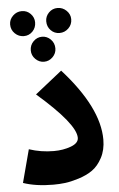

<svg xmlns="http://www.w3.org/2000/svg" viewBox="-59 -904 595 964"><g transform="rotate(-5 238.5 -422.0)"><path d="M150 -801Q150 -774 132 -755.5Q114 -737 88 -737Q62 -737 43 -755.5Q24 -774 24 -801Q24 -826 43 -844.5Q62 -863 88 -863Q114 -863 132 -844.5Q150 -826 150 -801ZM332 -801Q332 -774 313 -755.5Q294 -737 268 -737Q242 -737 224 -755.5Q206 -774 206 -801Q206 -826 224 -844.5Q242 -863 268 -863Q294 -863 313 -844.5Q332 -826 332 -801ZM240 -662Q240 -637 221.5 -618.5Q203 -600 178 -600Q153 -600 134.5 -618.5Q116 -637 116 -662Q116 -689 134.5 -707.5Q153 -726 178 -726Q203 -726 221.5 -707.5Q240 -689 240 -662ZM171 19Q83 19 19 -3L63 -169Q123 -149 188 -149Q235 -149 274 -163.5Q313 -178 313 -205Q313 -275 123 -440L259 -548Q440 -347 440 -185Q440 -133 419 -93.5Q398 -54 368.5 -33.5Q339 -13 299 -0.5Q259 12 230 15.5Q201 19 171 19Z"/></g></svg>

Font: FiraGO ExtraBold
Style: Regular
Weight: 800
Designer: bBox Type
Foundry: bBox Type GmbH
Version: Version 1.001;PS 001.001;hotconv 1.0.88;makeotf.lib2.5.64775